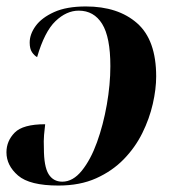

<svg xmlns="http://www.w3.org/2000/svg" viewBox="-26 -566 538 595"><path d="M240 -546Q340 -546 399 -494Q458 -442 458 -329Q458 -290 447.5 -244Q437 -198 415 -153.5Q393 -109 357.5 -72.5Q322 -36 272 -13.5Q222 9 155 9Q66 9 30 -22Q-6 -53 -6 -94Q-6 -129 19.5 -155Q45 -181 114 -181Q112 -166 110.5 -147.5Q109 -129 110 -107Q110 -50 124.5 -26.5Q139 -3 167 -3Q200 -3 227.5 -37Q255 -71 274.5 -125Q294 -179 305 -241.5Q316 -304 316 -361Q316 -451 290.5 -492Q265 -533 218 -533Q180 -533 146 -500.5Q112 -468 89 -389Q80 -394 73 -404.5Q66 -415 66 -434Q66 -460 84.5 -485.5Q103 -511 141.5 -528.5Q180 -546 240 -546Z"/></svg>

Font: Noto Serif Display SemiCondensed
Style: Bold Italic
Weight: 700
Width: 4
Italic angle: -12°
Designer: Monotype Design Team
Foundry: Monotype Imaging Inc.
Version: Version 2.009